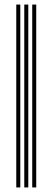

<svg xmlns="http://www.w3.org/2000/svg" viewBox="-20 -820 230 840"><path d="M121 0V-800H138.5V0ZM51.2 0V-800H68.8V0ZM86.2 0V-800H103.8V0Z"/></svg>

Font: Big Shoulders Inline Display SemiBold
Style: Regular
Weight: 600
Designer: Patric King
Foundry: XO Type Co
Version: Version 1.000